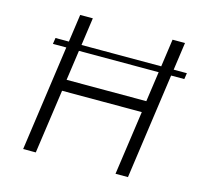

<svg xmlns="http://www.w3.org/2000/svg" viewBox="-107 -874 1081 998"><g transform="rotate(15 433.5 -375.0)"><path d="M814 -568H743L663 0H596L645 -345H216L167 0H99L179 -568H107L112 -601H184L205 -750H273L252 -601H681L702 -750H769L748 -601H819ZM676 -568H247L224 -406H653Z"/></g></svg>

Font: Oakes Grotesk Light
Style: Italic
Weight: 300
Italic angle: -8°
Designer: Samuel Oakes
Foundry: Samuel Oakes
Version: Version 1.000;PS 001.000;hotconv 1.0.88;makeotf.lib2.5.64775